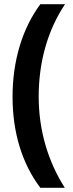

<svg xmlns="http://www.w3.org/2000/svg" viewBox="-20 -740 351 918"><path d="M40 -277C40 -108 85 42 173 158H290C208 30 165 -120 165 -278C165 -440 206 -593 291 -720H173C86 -603 40 -448 40 -277Z"/></svg>

Font: Noto Sans Display SemiCondensed
Style: Bold
Weight: 700
Width: 4
Designer: Monotype Design Team
Foundry: Monotype Imaging Inc.
Version: Version 1.900